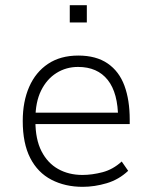

<svg xmlns="http://www.w3.org/2000/svg" viewBox="-20 -715 590 743"><path d="M300 8Q232 8 179 -19.5Q126 -47 97 -103.5Q68 -160 68 -247Q68 -322 93 -379Q118 -436 166 -468Q214 -500 283 -500Q352 -500 396.5 -469.5Q441 -439 461.5 -383.5Q482 -328 482 -252V-235H100V-279H459L437 -256Q437 -355 397 -405.5Q357 -456 282 -456Q236 -456 198.5 -432.5Q161 -409 139 -364.5Q117 -320 117 -254V-246Q117 -176 140.5 -130Q164 -84 205 -61Q246 -38 299 -38Q336 -38 376.5 -48.5Q417 -59 451 -90L476 -54Q440 -20 393 -6Q346 8 300 8ZM250 -628V-695H316V-628Z"/></svg>

Font: Nunito Sans 7pt SemiCondensed ExtraLight
Style: Regular
Weight: 250
Width: 4
Designer: Vernon Adams
Foundry: Vernon Adams
Version: Version 3.101;gftools[0.9.27]